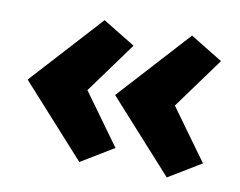

<svg xmlns="http://www.w3.org/2000/svg" viewBox="-57 -636 751 601"><g transform="rotate(10 318.0 -335.5)"><path d="M230 -561 25 -336 229 -110 333 -173 215 -336 333 -498ZM303 -336 507 -110 611 -173 493 -336 611 -498 508 -561Z"/></g></svg>

Font: LT Wave Black
Style: Regular
Weight: 900
Designer: Daniel Lyons
Version: Version 2.5 (Glyphs App)